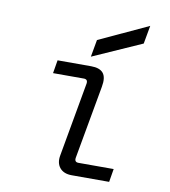

<svg xmlns="http://www.w3.org/2000/svg" viewBox="-81 -790 762 860"><g transform="rotate(10 300.0 -360.0)"><path d="M303 0Q266 0 248 -22Q230 -44 237 -80L297 -416Q300 -436 281 -436H141L151 -496H304Q343 -496 359 -476.5Q375 -457 367 -414L307 -80Q304 -60 323 -60H483L473 0ZM295 -538 309 -616 533 -720 518 -637Z"/></g></svg>

Font: DM Mono Light
Style: Italic
Weight: 300
Italic angle: -10°
Designer: Colophon Foundry
Foundry: Colophon Foundry
Version: Version 1.000; ttfautohint (v1.8.2.53-6de2)